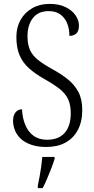

<svg xmlns="http://www.w3.org/2000/svg" viewBox="-20 -744 483 985"><path d="M217 10Q174 10 141.5 -1Q109 -12 88 -31Q67 -50 57 -74.5Q47 -99 47 -126Q47 -142 52.5 -155Q58 -168 68 -175.5Q78 -183 93 -183Q95 -139 109.5 -103.5Q124 -68 152 -47.5Q180 -27 221 -27Q281 -27 312 -62.5Q343 -98 343 -163Q343 -207 329 -236Q315 -265 285 -288.5Q255 -312 207 -339Q161 -365 129 -393.5Q97 -422 80.5 -460.5Q64 -499 64 -554Q64 -604 85.5 -642Q107 -680 145.5 -702Q184 -724 234 -724Q283 -724 316.5 -707.5Q350 -691 367.5 -665.5Q385 -640 385 -613Q385 -585 372 -572.5Q359 -560 336 -560Q336 -596 324.5 -624.5Q313 -653 289.5 -670Q266 -687 230 -687Q176 -687 148.5 -651Q121 -615 121 -558Q121 -517 133.5 -488.5Q146 -460 174 -437.5Q202 -415 247 -390Q293 -365 327.5 -337.5Q362 -310 382 -272.5Q402 -235 402 -180Q402 -120 379.5 -77.5Q357 -35 316 -12.5Q275 10 217 10ZM174 208Q179 184 183.5 159.5Q188 135 191.5 110Q195 85 197 61H260V71Q254 92 243.5 119Q233 146 221.5 173Q210 200 199 221H174Z"/></svg>

Font: Noto Serif Ethiopic Condensed Light
Style: Regular
Weight: 300
Width: 3
Designer: Monotype Design Team
Foundry: Monotype Imaging Inc.
Version: Version 2.102